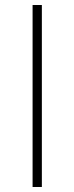

<svg xmlns="http://www.w3.org/2000/svg" viewBox="-20 -746 297 766"><path d="M110 0H147V-726H110Z"/></svg>

Font: Noto Sans CJK SC Thin
Style: Regular
Weight: 100
Designer: Ryoko NISHIZUKA 西塚涼子 (kana, bopomofo & ideographs); Paul D. Hunt (Latin, Greek & Cyrillic); Sandoll Communications 산돌커뮤니
Foundry: Adobe
Version: Version 2.004;hotconv 1.0.118;makeotfexe 2.5.65603